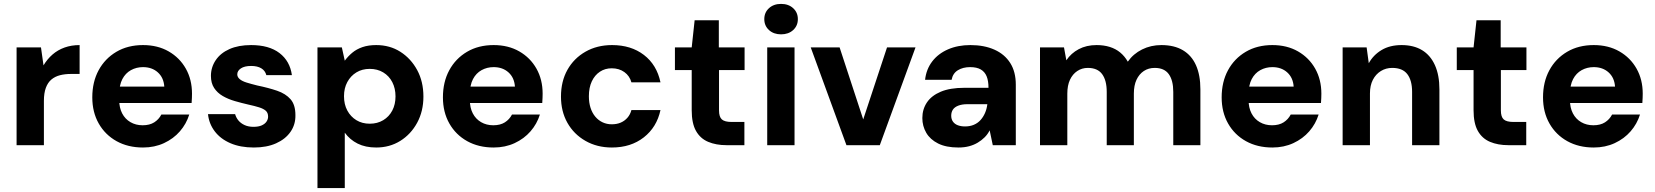

<svg xmlns="http://www.w3.org/2000/svg" viewBox="-20 -744 8483 984"><path d="M65 0V-501H190L203 -409Q222 -441 249 -464.5Q276 -488 311 -500.5Q346 -513 388 -513V-365H343Q313 -365 287.5 -358.5Q262 -352 243.5 -336.5Q225 -321 215 -294Q205 -267 205 -227V0Z M713 12Q636 12 577.5 -20.5Q519 -53 486 -111Q453 -169 453 -245Q453 -324 485.5 -384Q518 -444 576.5 -478.5Q635 -513 713 -513Q788 -513 844.5 -480.5Q901 -448 932.5 -392Q964 -336 964 -264Q964 -254 963.5 -242Q963 -230 962 -216H553V-300H822Q819 -346 789 -373Q759 -400 713 -400Q679 -400 651 -384.5Q623 -369 607 -338.5Q591 -308 591 -260V-231Q591 -192 606 -163Q621 -134 648.5 -118Q676 -102 711 -102Q747 -102 770.5 -117Q794 -132 807 -157H950Q935 -109 902 -71Q869 -33 820.5 -10.5Q772 12 713 12Z M1281 12Q1212 12 1161 -10Q1110 -32 1080.5 -71Q1051 -110 1046 -159H1185Q1190 -141 1202 -126.5Q1214 -112 1233.5 -103Q1253 -94 1279 -94Q1305 -94 1321.5 -101.5Q1338 -109 1346 -121Q1354 -133 1354 -146Q1354 -166 1342 -176.5Q1330 -187 1307.5 -194Q1285 -201 1253 -208Q1218 -216 1183.5 -226Q1149 -236 1121.5 -252Q1094 -268 1077.5 -293Q1061 -318 1061 -355Q1061 -399 1085.5 -435.5Q1110 -472 1156 -492.5Q1202 -513 1267 -513Q1359 -513 1412.5 -472Q1466 -431 1476 -359H1345Q1339 -382 1319 -394Q1299 -406 1267 -406Q1233 -406 1214.5 -393.5Q1196 -381 1196 -363Q1196 -349 1208.5 -338.5Q1221 -328 1243.5 -321Q1266 -314 1298 -306Q1356 -294 1400 -279Q1444 -264 1469 -235.5Q1494 -207 1494 -154Q1495 -106 1469 -68.5Q1443 -31 1395 -9.5Q1347 12 1281 12Z M1607 220V-501H1732L1747 -433Q1763 -455 1785 -473.5Q1807 -492 1837.5 -502.5Q1868 -513 1908 -513Q1978 -513 2032 -478.5Q2086 -444 2118 -385Q2150 -326 2150 -249Q2150 -174 2118 -115Q2086 -56 2031.5 -22Q1977 12 1908 12Q1853 12 1813 -8Q1773 -28 1747 -64V220ZM1875 -110Q1914 -110 1944 -128Q1974 -146 1990.5 -177.5Q2007 -209 2007 -250Q2007 -291 1990.5 -323Q1974 -355 1944 -373Q1914 -391 1875 -391Q1836 -391 1806.5 -373Q1777 -355 1760 -323.5Q1743 -292 1743 -251Q1743 -209 1760 -177.5Q1777 -146 1806.5 -128Q1836 -110 1875 -110Z M2510 12Q2433 12 2374.5 -20.5Q2316 -53 2283 -111Q2250 -169 2250 -245Q2250 -324 2282.5 -384Q2315 -444 2373.5 -478.5Q2432 -513 2510 -513Q2585 -513 2641.5 -480.5Q2698 -448 2729.5 -392Q2761 -336 2761 -264Q2761 -254 2760.5 -242Q2760 -230 2759 -216H2350V-300H2619Q2616 -346 2586 -373Q2556 -400 2510 -400Q2476 -400 2448 -384.5Q2420 -369 2404 -338.5Q2388 -308 2388 -260V-231Q2388 -192 2403 -163Q2418 -134 2445.5 -118Q2473 -102 2508 -102Q2544 -102 2567.5 -117Q2591 -132 2604 -157H2747Q2732 -109 2699 -71Q2666 -33 2617.5 -10.5Q2569 12 2510 12Z M3116 12Q3040 12 2980.5 -22Q2921 -56 2888 -114.5Q2855 -173 2855 -249Q2855 -327 2888 -386Q2921 -445 2980.5 -479Q3040 -513 3117 -513Q3214 -513 3280 -462.5Q3346 -412 3365 -322H3216Q3207 -355 3180 -374.5Q3153 -394 3115 -394Q3081 -394 3054.5 -376.5Q3028 -359 3013 -327Q2998 -295 2998 -251Q2998 -218 3006.5 -191.5Q3015 -165 3031 -146Q3047 -127 3068.5 -117Q3090 -107 3115 -107Q3141 -107 3161 -115.5Q3181 -124 3195.5 -140.5Q3210 -157 3216 -180H3365Q3346 -92 3279.5 -40Q3213 12 3116 12Z M3703 0Q3650 0 3609.5 -17Q3569 -34 3547 -73Q3525 -112 3525 -179V-385H3439V-501H3525L3540 -640H3664V-501H3796V-385H3665V-178Q3665 -145 3679.5 -132Q3694 -119 3729 -119H3795V0Z M3912 0V-501H4052V0ZM3983 -568Q3945 -568 3921 -590Q3897 -612 3897 -646Q3897 -680 3921 -702Q3945 -724 3983 -724Q4021 -724 4045 -702Q4069 -680 4069 -646Q4069 -612 4045 -590Q4021 -568 3983 -568Z M4318 0 4135 -501H4283L4404 -132L4526 -501H4672L4489 0Z M4892 12Q4829 12 4788 -8.5Q4747 -29 4727 -63.5Q4707 -98 4707 -139Q4707 -184 4730.5 -219Q4754 -254 4801.5 -274Q4849 -294 4922 -294H5046Q5046 -330 5036.5 -353Q5027 -376 5006.5 -388Q4986 -400 4952 -400Q4915 -400 4889 -384Q4863 -368 4857 -335H4721Q4727 -389 4757.5 -429Q4788 -469 4838.5 -491Q4889 -513 4953 -513Q5024 -513 5076.5 -489.5Q5129 -466 5157.5 -421Q5186 -376 5186 -310V0H5068L5052 -76Q5042 -56 5026.5 -40.5Q5011 -25 4991 -13Q4971 -1 4946.5 5.5Q4922 12 4892 12ZM4926 -96Q4951 -96 4971 -104.5Q4991 -113 5005 -128.5Q5019 -144 5028 -164.5Q5037 -185 5040 -209V-210H4938Q4910 -210 4891 -202.5Q4872 -195 4863.5 -182Q4855 -169 4855 -151Q4855 -133 4864 -120.5Q4873 -108 4889 -102Q4905 -96 4926 -96Z M5310 0V-501H5433L5445 -435Q5469 -471 5508.5 -492Q5548 -513 5600 -513Q5637 -513 5667.5 -503.5Q5698 -494 5721 -475Q5744 -456 5760 -428Q5788 -468 5833 -490.5Q5878 -513 5932 -513Q5998 -513 6042.5 -486.5Q6087 -460 6109.5 -409.5Q6132 -359 6132 -286V0H5993V-273Q5993 -332 5970 -364Q5947 -396 5898 -396Q5866 -396 5842 -380Q5818 -364 5804.5 -335Q5791 -306 5791 -264V0H5652V-273Q5652 -332 5628.5 -364Q5605 -396 5555 -396Q5525 -396 5501 -380Q5477 -364 5463.5 -335Q5450 -306 5450 -264V0Z M6501 12Q6424 12 6365.5 -20.5Q6307 -53 6274 -111Q6241 -169 6241 -245Q6241 -324 6273.5 -384Q6306 -444 6364.5 -478.5Q6423 -513 6501 -513Q6576 -513 6632.5 -480.5Q6689 -448 6720.5 -392Q6752 -336 6752 -264Q6752 -254 6751.5 -242Q6751 -230 6750 -216H6341V-300H6610Q6607 -346 6577 -373Q6547 -400 6501 -400Q6467 -400 6439 -384.5Q6411 -369 6395 -338.5Q6379 -308 6379 -260V-231Q6379 -192 6394 -163Q6409 -134 6436.5 -118Q6464 -102 6499 -102Q6535 -102 6558.5 -117Q6582 -132 6595 -157H6738Q6723 -109 6690 -71Q6657 -33 6608.5 -10.5Q6560 12 6501 12Z M6861 0V-501H6984L6995 -420Q7018 -462 7060.5 -487.5Q7103 -513 7163 -513Q7225 -513 7268 -487Q7311 -461 7334 -410Q7357 -359 7357 -286V0H7217V-273Q7217 -332 7192.5 -364Q7168 -396 7115 -396Q7083 -396 7057 -380Q7031 -364 7016 -335Q7001 -306 7001 -265V0Z M7710 0Q7657 0 7616.5 -17Q7576 -34 7554 -73Q7532 -112 7532 -179V-385H7446V-501H7532L7547 -640H7671V-501H7803V-385H7672V-178Q7672 -145 7686.5 -132Q7701 -119 7736 -119H7802V0Z M8148 12Q8071 12 8012.5 -20.5Q7954 -53 7921 -111Q7888 -169 7888 -245Q7888 -324 7920.5 -384Q7953 -444 8011.5 -478.5Q8070 -513 8148 -513Q8223 -513 8279.5 -480.5Q8336 -448 8367.5 -392Q8399 -336 8399 -264Q8399 -254 8398.5 -242Q8398 -230 8397 -216H7988V-300H8257Q8254 -346 8224 -373Q8194 -400 8148 -400Q8114 -400 8086 -384.5Q8058 -369 8042 -338.5Q8026 -308 8026 -260V-231Q8026 -192 8041 -163Q8056 -134 8083.5 -118Q8111 -102 8146 -102Q8182 -102 8205.5 -117Q8229 -132 8242 -157H8385Q8370 -109 8337 -71Q8304 -33 8255.5 -10.5Q8207 12 8148 12Z"/></svg>

Font: DM Sans 17pt ExtraBold
Style: Regular
Weight: 800
Version: Version 4.004;gftools[0.9.30]